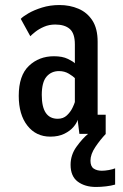

<svg xmlns="http://www.w3.org/2000/svg" viewBox="-20 -532 490 763"><path d="M180 11Q123 11 88.8 -32.8Q54.5 -76.5 54.5 -151Q54.5 -232 94.8 -270.2Q135 -308.5 194.5 -308.5Q228 -308.5 249.5 -298Q271 -287.5 277.5 -280.5V-355.5Q277.5 -399.5 257.2 -417Q237 -434.5 199.5 -434.5Q175 -434.5 154.5 -425.5Q134 -416.5 120 -405.2Q106 -394 100.5 -388L62.5 -457Q70.5 -466 92.8 -479Q115 -492 147 -502Q179 -512 216.5 -512Q257.5 -512 292 -497.2Q326.5 -482.5 347.2 -450.5Q368 -418.5 368 -366V-76H400V0H295.5L288.5 -56Q285.5 -43.5 272.2 -27.8Q259 -12 235.8 -0.5Q212.5 11 180 11ZM209.5 -60Q231.5 -60 245.8 -73.5Q260 -87 267.8 -103Q275.5 -119 277.5 -126.5V-221.5Q271 -228.5 253.8 -239Q236.5 -249.5 214.5 -249.5Q184 -249.5 165 -227.5Q146 -205.5 146 -154.5Q146 -60 209.5 -60ZM437.5 137V201.5Q422.5 206 401.5 208.5Q380.5 211 361.5 211Q317.5 211 289 189.8Q260.5 168.5 260.5 123Q260.5 83.5 284.2 50.8Q308 18 330 0H400.5Q378.5 23 359 52Q339.5 81 339.5 106.5Q339.5 129 352.2 137.8Q365 146.5 384.5 146.5Q397 146.5 412.2 143.8Q427.5 141 437.5 137Z"/></svg>

Font: Trispace Condensed
Style: Regular
Weight: 400
Width: 3
Designer: Tyler Finck
Foundry: Etcetera Type Company
Version: Version 1.210; ttfautohint (v1.8.3)